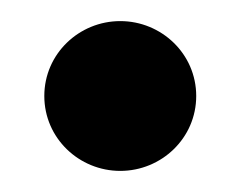

<svg xmlns="http://www.w3.org/2000/svg" viewBox="-20 -386 229 182"><path d="M22 -295C22 -255 55 -224 94 -224C133 -224 166 -255 166 -295C166 -335 133 -366 94 -366C55 -366 22 -335 22 -295Z"/></svg>

Font: Charger Pro
Style: ExBdNar
Weight: 400
Designer: Jasper
Foundry: Cannot Into Space Fonts
Version: Version 1.09